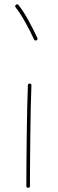

<svg xmlns="http://www.w3.org/2000/svg" viewBox="-20 -876 272 904"><path d="M120.1 -482.4C114.3 -482.4 111.3 -480 111.3 -474.6C106.4 -361.3 104 -101.1 104 0C104 5.4 106.9 8.3 112.3 8.3C118.2 8.3 121.1 5.4 121.1 0C121.1 -101.1 123 -361.3 127.9 -473.6C127.9 -479.5 125.5 -482.4 120.1 -482.4ZM55.2 -853.5C52.7 -851.1 51.3 -849.1 51.3 -846.7C51.3 -845.2 52.2 -843.3 53.7 -841.3C67.9 -823.2 83 -799.8 99.1 -771C115.2 -742.2 128.9 -715.3 140.1 -690.4C141.6 -687 144 -685.1 147 -685.1C148.4 -685.1 149.9 -685.5 151.4 -686C154.8 -687.5 156.7 -689.9 156.7 -692.9C156.7 -694.3 156.2 -695.8 155.8 -697.3C144.5 -722.2 130.4 -749.5 114.3 -779.3C98.1 -809.1 82.5 -833 67.4 -852.1C64.9 -854.5 63 -856 60.5 -856C59.1 -856 57.1 -855 55.2 -853.5Z"/></svg>

Font: Mikhak Thin
Style: Regular
Weight: 100
Designer: Amin Abedi
Version: Version 3.2